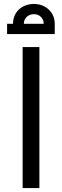

<svg xmlns="http://www.w3.org/2000/svg" viewBox="-20 -955 315 975"><path d="M95 0V-716H180V0ZM46 -834Q46 -864 60 -887Q74 -910 98.5 -922.5Q123 -935 152 -935Q181 -935 205 -922.5Q229 -910 243.5 -887Q258 -864 258 -834H202Q202 -855 188 -869Q174 -883 152 -883Q130 -883 115.5 -869Q101 -855 101 -834ZM16 -782V-834H258V-782Z"/></svg>

Font: Cairo Play Medium
Style: Regular
Weight: 500
Version: Version 3.119